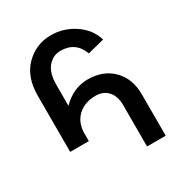

<svg xmlns="http://www.w3.org/2000/svg" viewBox="-168 -828 886 945"><g transform="rotate(-30 275.0 -355.5)"><path d="M159 -367Q224 -432 305 -432Q393 -432 446.5 -378Q500 -324 500 -236V0H394V-236Q394 -286 368 -314.5Q342 -343 299 -343Q236 -343 197.5 -306.5Q159 -270 159 -209V-166H53V-485Q53 -592 113 -651.5Q173 -711 257 -711Q329 -711 389.5 -670.5Q450 -630 470 -564L375 -540Q345 -621 260 -621Q217 -621 188 -587Q159 -553 159 -485Z"/></g></svg>

Font: LT Superior Semi-bold
Style: Regular
Weight: 600
Designer: Daniel Lyons
Foundry: LyonsType
Version: Version 1.0